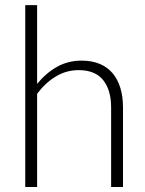

<svg xmlns="http://www.w3.org/2000/svg" viewBox="-20 -748 581 768"><path d="M81 0V-727.5H128.5V-412.5Q163 -455 207.2 -480.2Q251.5 -505.5 306.5 -505.5Q347.5 -505.5 378.8 -492.5Q410 -479.5 430.5 -455Q451 -430.5 461.5 -396Q472 -361.5 472 -318V0H424.5V-318Q424.5 -388 392.5 -427.8Q360.5 -467.5 294.5 -467.5Q245.5 -467.5 203.5 -442.2Q161.5 -417 128.5 -373V0Z"/></svg>

Font: Lato Light
Style: Regular
Weight: 300
Designer: Lukasz Dziedzic
Foundry: Lukasz Dziedzic
Version: Version 1.104; Western+Polish opensource